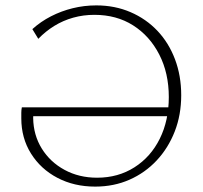

<svg xmlns="http://www.w3.org/2000/svg" viewBox="-20 -685 751 712"><path d="M333 7Q255 7 193 -25.5Q131 -58 95 -115.5Q59 -173 59 -246Q59 -257 59 -267Q59 -277 61 -287L105 -274Q104 -269 103.5 -261.5Q103 -254 103 -247Q104 -184 135 -134Q166 -84 219.5 -55Q273 -26 340 -26Q418 -26 478.5 -64.5Q539 -103 572.5 -170.5Q606 -238 606 -325Q606 -414 570.5 -483Q535 -552 473.5 -591Q412 -630 330 -630Q289 -630 251.5 -619.5Q214 -609 181.5 -589Q149 -569 122 -541L100 -577Q131 -605 169 -624.5Q207 -644 249.5 -654.5Q292 -665 337 -665Q406 -665 464 -640Q522 -615 564 -570.5Q606 -526 629 -465Q652 -404 652 -332Q652 -259 628 -197.5Q604 -136 561 -90Q518 -44 460 -18.5Q402 7 333 7ZM82 -254 61 -287H620V-254Z"/></svg>

Font: Ysabeau SC ExtraLight
Style: Regular
Weight: 250
Designer: Christian Thalmann (Catharsis Fonts)
Version: Version 2.001;gftools[0.9.30]; featfreeze: smcp